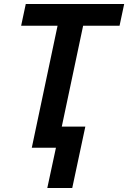

<svg xmlns="http://www.w3.org/2000/svg" viewBox="-20 -734 637 954"><path d="M215 200H339L404 -105H287L393 -606H574L597 -714H108L85 -606H266L138 0H258Z"/></svg>

Font: Noto Sans SemiBold
Style: Italic
Weight: 600
Italic angle: -12°
Designer: Monotype Design Team
Foundry: Monotype Imaging Inc.
Version: Version 2.013